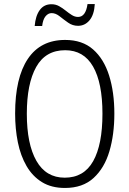

<svg xmlns="http://www.w3.org/2000/svg" viewBox="-20 -922 642 952"><path d="M547 -358Q547 -255 522.5 -172Q498 -89 444 -39.5Q390 10 302 10Q235 10 188 -19Q141 -48 111.5 -99Q82 -150 68.5 -216.5Q55 -283 55 -359Q55 -536 118 -630Q181 -724 303 -724Q388 -724 441.5 -677Q495 -630 521 -547.5Q547 -465 547 -358ZM113 -358Q113 -208 160.5 -124.5Q208 -41 301 -41Q396 -41 442 -123Q488 -205 488 -358Q488 -511 441.5 -592Q395 -673 303 -673Q206 -673 159.5 -590Q113 -507 113 -358ZM152 -793Q156 -843 177 -872Q198 -901 235 -901Q256 -901 273 -891.5Q290 -882 305.5 -869.5Q321 -857 336 -847.5Q351 -838 367 -838Q405 -838 414 -902H450Q447 -849 424 -821.5Q401 -794 367 -794Q340 -794 318 -809.5Q296 -825 276 -841Q256 -857 236 -857Q219 -857 206 -841.5Q193 -826 189 -793Z"/></svg>

Font: Noto Sans Gurmukhi UI Condensed Light
Style: Regular
Weight: 300
Width: 3
Designer: Jelle Bosma - Monotype Design Team
Foundry: Monotype Imaging Inc.
Version: Version 2.004; ttfautohint (v1.8.4.7-5d5b)